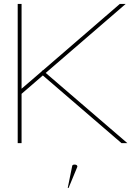

<svg xmlns="http://www.w3.org/2000/svg" viewBox="-20 -726 700 974"><path d="M69.8 -706.1H89.4V-275.9L190.4 -362.8L196.3 -369.6L197.3 -368.7L587.9 -706.1H617.7L211.9 -356L626 0H596.2L197.3 -343.3L89.4 -250V0H69.8ZM327.9 227.5H323.6L345.5 119.7Q345.5 108.9 358 108.9Q372.5 108.9 372.5 119.7Z"/></svg>

Font: Fortheenas_01
Style: Regular
Weight: 100
Designer: Situjuh Nazara
Version: Version 1.10 September 8, 2014